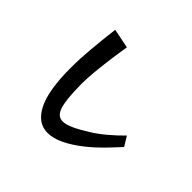

<svg xmlns="http://www.w3.org/2000/svg" viewBox="-188 -1063 1376 1376"><g transform="rotate(45 500.0 -375.0)"><path d="M901 -259Q851 -204 803.5 -155.5Q756 -107 705 -66Q629 -5 562.5 26.5Q496 58 441 58Q341 58 285 -51.5Q229 -161 229 -391Q229 -478 238 -582.5Q247 -687 262 -808L410 -778Q398 -706 388 -631Q378 -556 371.5 -487.5Q365 -419 365 -365V-358Q366 -210 386 -143.5Q406 -77 460 -77Q492 -77 538.5 -98Q585 -119 649 -159Q701 -191 754.5 -236Q808 -281 857 -331Z"/></g></svg>

Font: RocknRoll One
Style: Regular
Weight: 400
Designer: Fontworks Inc.
Foundry: Fontworks Inc.
Version: Version 1.100